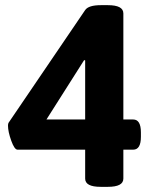

<svg xmlns="http://www.w3.org/2000/svg" viewBox="-20 -722 575 744"><path d="M160 -259H310V-488L306 -489ZM526 -209V-192Q526 -142 496 -142H458V-30Q458 2 398 2H370Q310 2 310 -30V-142H48Q36 -142 23.5 -177Q11 -212 11 -235Q11 -242 13 -246L310 -683Q323 -702 371 -702H398Q458 -702 458 -670V-259H496Q526 -259 526 -209Z"/></svg>

Font: mmAsap
Style: Bold
Weight: 700
Designer: Pablo Cosgaya
Foundry: Omnibus-Type
Version: Version 1.001